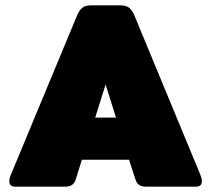

<svg xmlns="http://www.w3.org/2000/svg" viewBox="-20 -700 792 720"><path d="M15 -21Q15 -30 20 -43L269 -642Q278 -663 289.5 -671.5Q301 -680 322 -680H431Q452 -680 463.5 -671.5Q475 -663 484 -642L732 -43Q737 -30 737 -21Q737 0 715 0H527Q496 0 488 -27L464 -101H287L264 -27Q256 0 225 0H37Q15 0 15 -21ZM415 -259 376 -383 337 -259Z"/></svg>

Font: Mitr
Style: Bold
Weight: 700
Designer: Thanarat Vachiruckul
Foundry: Cadson Demak
Version: Version 1.003